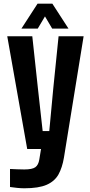

<svg xmlns="http://www.w3.org/2000/svg" viewBox="-20 -793 480 1022"><path d="M109.7 209.2Q92.8 209.2 72.3 207.2Q51.7 205.2 33.3 202.4V106.4Q47.5 107.2 70.6 108.1Q93.8 109 109.2 109Q151.9 109 168.3 96.9Q184.7 84.9 189.3 55.6L198.4 0H124.8L18.6 -600H151.9L181.7 -323.6L207.1 -95.3H242.3L263.7 -323.6L291.8 -600H425.1L320.4 45.7Q311.5 99 291.3 135.5Q271 171.9 228.4 190.6Q185.7 209.2 109.7 209.2ZM94.1 -640.9 179.8 -773.3H258.8L344.5 -640.9H257.7L219.4 -705.7L181 -640.9Z"/></svg>

Font: Big Shoulders Text SC Thin
Style: Regular
Weight: 100
Designer: Patric King
Foundry: XO Type Co
Version: Version 2.002